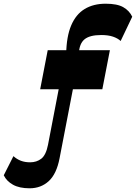

<svg xmlns="http://www.w3.org/2000/svg" viewBox="-191 -806 733 1036"><path d="M-31.3 210Q-86.5 210 -121 190.7Q-155.5 171.5 -170.7 139.8L-118.5 36.5Q-100.5 53 -78.4 61.4Q-56.3 69.8 -28.5 69.8Q6.7 69.8 31.9 50.3Q57 30.8 68 -24.5L130 -347H206.7L130.5 47.7Q114.2 132.7 72 171.4Q29.7 210 -31.3 210ZM25.8 -324.5 66.5 -535.3H402L361.2 -324.5ZM166.2 -515.5Q167.7 -609 193.2 -669Q218.7 -729 266 -757.5Q313.2 -786 379 -786Q441.5 -786 474.2 -767.2Q507 -748.5 522.5 -715.8L460 -584.8Q444.7 -599.3 419 -608.1Q393.2 -617 355.2 -617Q292.7 -617 264.7 -593.5Q236.7 -570 234.5 -516.3Z"/></svg>

Font: Savate ExtraLight
Style: Italic
Weight: 200
Italic angle: -11°
Designer: Max Esnée
Foundry: Plomb Type
Version: Version 2.000